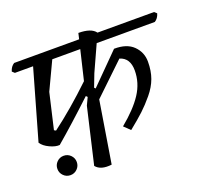

<svg xmlns="http://www.w3.org/2000/svg" viewBox="-114 -785 989 922"><g transform="rotate(-20 380.5 -324.0)"><path d="M452 -124 421 -154Q494 -214 530 -269Q566 -324 566 -387.5Q566 -451 516 -466Q490 -441 437 -390.5Q384 -340 358 -315L307 0Q250 7 226 -23L292 -307L310 -345L303 -352Q192 -248 105 -174Q84 -172 55 -185.5Q26 -199 13 -219L114 -573H21L9 -584Q16 -608 34 -619H366L373 -649Q438 -649 460 -619H749L761 -608Q754 -584 736 -573H439L379 -441L354 -376L360 -370Q484 -494 508 -519Q573 -520 606.5 -486.5Q640 -453 640 -405.5Q640 -358 626.5 -321Q613 -284 584 -249Q555 -214 526.5 -187.5Q498 -161 452 -124ZM319 -422 355 -573H212L145 -431Q138 -401 124 -340.5Q110 -280 103 -250L112 -245Q210 -318 319 -422ZM55 -69.5Q55 -90 69.5 -104.5Q84 -119 104.5 -119Q125 -119 139.5 -104.5Q154 -90 154 -69.5Q154 -49 139.5 -34.5Q125 -20 104.5 -20Q84 -20 69.5 -34.5Q55 -49 55 -69.5Z"/></g></svg>

Font: Tillana
Style: Regular
Weight: 400
Designer: Lipi Raval (Devanagari, Latin), Jonny Pinhorn (Latin)
Foundry: Indian Type Foundry
Version: Version 2.003;PS 1.0;hotconv 1.0.79;makeotf.lib2.5.61930; tt